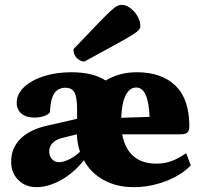

<svg xmlns="http://www.w3.org/2000/svg" viewBox="-20 -760 842 792"><path d="M130 12Q85 12 55.5 -17.5Q26 -47 26 -93Q26 -149 64.5 -187.5Q103 -226 176 -242L298 -270V-308Q298 -358 287.5 -378Q277 -398 250 -398Q219 -398 203.5 -374Q188 -350 186 -297Q179 -287 161 -281Q143 -275 122 -275Q88 -275 68.5 -291.5Q49 -308 49 -336Q49 -372 79 -400.5Q109 -429 160 -445.5Q211 -462 275 -462Q363 -462 416 -428Q473 -462 544 -462Q647 -462 704 -406.5Q761 -351 761 -240Q761 -221 753 -213.5Q745 -206 724 -206H484Q507 -85 626 -85Q658 -85 686 -95Q714 -105 748 -128L767 -78Q743 -52 705 -31.5Q667 -11 622.5 0.5Q578 12 532 12Q461 12 407.5 -17.5Q354 -47 326 -99Q286 -48 233 -18Q180 12 130 12ZM480 -274 597 -278Q592 -399 542 -399Q514 -399 498 -366Q482 -333 480 -274ZM224 -91Q242 -91 267 -103.5Q292 -116 310 -134Q299 -165 297 -206L233 -190Q210 -184 196.5 -169.5Q183 -155 183 -135Q183 -116 194.5 -103.5Q206 -91 224 -91ZM328 -506Q312 -506 297.5 -520Q283 -534 283 -557Q346 -623 381.5 -660Q417 -697 435.5 -714Q454 -731 463.5 -735.5Q473 -740 482 -740Q500 -740 518 -726.5Q536 -713 547.5 -692.5Q559 -672 559 -652Q559 -645 553.5 -637.5Q548 -630 526.5 -616.5Q505 -603 458 -577Q411 -551 328 -506Z"/></svg>

Font: Petrona Black
Style: Regular
Weight: 900
Designer: Ringo R. Seeber
Foundry: Ringo R. Seeber
Version: Version 2.001; ttfautohint (v1.8.3)